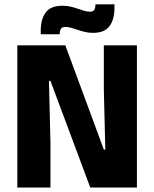

<svg xmlns="http://www.w3.org/2000/svg" viewBox="-20 -843 693 863"><path d="M273.6 -639.3 446.7 -170.7H453.4L446.7 -440.4V-639.3H595.4V0H385.8L206.7 -479.6H200L206.8 -203.6V0H57.8V-639.3ZM397.5 -695.3Q379.2 -695.3 362.1 -699.4Q345 -703.4 329.5 -708.6Q314.1 -713.8 300.2 -717.9Q286.3 -721.9 274.4 -721.9Q260 -721.9 254.4 -714.2Q248.7 -706.5 248.4 -690.8V-689.1H163.2V-707.2Q163.2 -755.7 185.1 -786.4Q207 -817.2 261 -817.2Q280.2 -817.2 297.4 -813.2Q314.6 -809.1 329.6 -803.8Q344.6 -798.5 358.2 -794.5Q371.7 -790.4 383.5 -790.4Q398 -790.4 403.3 -798.2Q408.7 -805.9 409 -821.7V-823.4H494.5V-806.9Q494.5 -757 472.8 -726.2Q451 -695.3 397.5 -695.3Z"/></svg>

Font: Anek Gurmukhi Medium
Style: Regular
Weight: 500
Designer: Sarang Kulkarni (Gurmukhi), Yesha Goshar (Latin)
Foundry: Ek Type
Version: Version 1.003